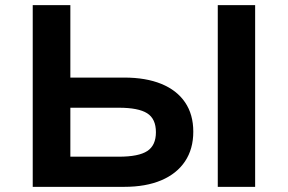

<svg xmlns="http://www.w3.org/2000/svg" viewBox="-20 -725 1117 745"><path d="M107 0V-705H253V-424H462Q546 -424 606 -399.5Q666 -375 698 -328Q730 -281 730 -214Q730 -147 698 -99Q666 -51 606 -25.5Q546 0 462 0ZM253 -117H441Q518 -117 551.5 -139Q585 -161 585 -212Q585 -264 551 -285.5Q517 -307 441 -307H253ZM825 0V-705H970V0Z"/></svg>

Font: Nunito Sans 7pt SemiExpanded
Style: Bold
Weight: 700
Width: 6
Designer: Vernon Adams
Foundry: Vernon Adams
Version: Version 3.101;gftools[0.9.27]